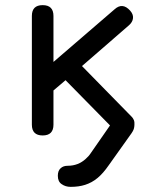

<svg xmlns="http://www.w3.org/2000/svg" viewBox="-20 -527 554 747"><path d="M255 200C275.5 200 294.5 197.5 311.5 192C328.5 186.5 344.5 178 359.5 165.5C374 153.5 388.5 137 403 116C403 116 492 -9 492 -9C492 -9 492 -9 492 -9C495.5 -14 498.5 -19.5 500.5 -25C502 -30.5 503 -36 503 -41C503 -41 503 -41 503 -41C503.5 -47.5 503 -54 501 -59.5C498.5 -65 496 -69 493 -72C493 -72 299 -270 299 -270C299 -270 481 -428 481 -428C481 -428 481 -428 481 -428C491 -436.5 496.5 -446 497.5 -456.5C498.5 -467 494.5 -476.5 486 -486C486 -486 486 -486 486 -486C466.5 -507.5 446.5 -509.5 426 -491C426 -491 188 -286 188 -286C188 -286 188 -465 188 -465C188 -465 188 -465 188 -465C188 -493 174 -507 146 -507C146 -507 146 -507 146 -507C118 -507 104 -493 104 -465C104 -465 104 -42 104 -42C104 -42 104 -42 104 -42C104 -14 118 0 146 0C146 0 146 0 146 0C174 0 188 -14 188 -42C188 -42 188 -175 188 -175C188 -175 235 -215 235 -215C235 -215 408 -39 408 -39C408 -39 333 69 333 69C333 69 333 69 333 69C327.5 77.5 320.5 85 312 92.5C303.5 100 293.5 106.5 282 111C270.5 115.5 257.5 118 243 118C243 118 243 118 243 118C232 118 223 121 216 127.5C208.5 134 205 144 205 157C205 157 205 157 205 157C205 172 210 183 220 189.5C230 196.5 241.5 200 255 200C255 200 255 200 255 200Z"/></svg>

Font: Jura-Fortis-Bold
Style: Bold
Weight: 500
Designer: Daniel Johnson, Alexei Vanyashin, Mirko Velimirovic
Foundry: Daniel Johnson
Version: ""